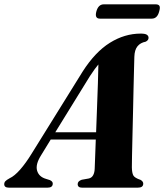

<svg xmlns="http://www.w3.org/2000/svg" viewBox="-64 -866 758 886"><path d="M125 -148.5Q99 -107 107.2 -78.5Q115.5 -50 148.5 -40.5L166 -35Q179.5 -29 179.5 -19Q179.5 0 155.5 0H-22.5Q-44.5 0 -44.5 -16Q-44.5 -24 -39.2 -29.8Q-34 -35.5 -19.5 -43.5Q2.5 -53.5 28.8 -83.2Q55 -113 82 -157L317.5 -536Q375 -626 443 -668.5Q511 -711 585.5 -711Q605.5 -711 613.5 -705.8Q621.5 -700.5 621.5 -691.5Q621.5 -680 608 -673.5Q584 -669 570.5 -652.5Q557 -636 556 -604Q555.5 -587.5 554.5 -547.8Q553.5 -508 552.2 -455Q551 -402 549.8 -345Q548.5 -288 547.2 -236Q546 -184 545.2 -146Q544.5 -108 544.5 -93.5Q545 -68 551.2 -56.5Q557.5 -45 584.5 -36Q597 -29 597 -18.5Q597 0 572 0H314.5Q294.5 0 294.5 -16.5Q294.5 -30 313 -36.5L346.5 -42.5Q360 -46 366.2 -58.2Q372.5 -70.5 373 -88Q373.5 -105 375 -140.5Q376.5 -176 378 -222H170ZM350.5 -514 191 -255.5H379.5Q381.5 -311 383.8 -370.2Q386 -429.5 387.8 -481.8Q389.5 -534 390 -568.5Q383 -560.5 373.2 -547.2Q363.5 -534 350.5 -514ZM380.5 -812.5Q389.5 -846 415 -846H654.5Q667.5 -846 671.8 -838.8Q676 -831.5 670.5 -813Q662 -780 636.5 -780H397Q372 -780 380.5 -812.5Z"/></svg>

Font: Fraunces 72pt
Style: Bold Italic
Weight: 700
Italic angle: -16°
Version: Version 1.000;[b76b70a41]